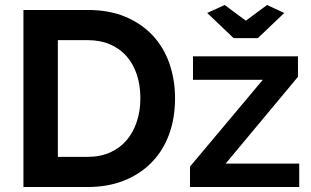

<svg xmlns="http://www.w3.org/2000/svg" viewBox="-20 -750 1249 770"><path d="M881 -730 966 -667 1051 -730 1120 -698 1014 -597H917L811 -698ZM742 -82 1034 -430H754V-524H1175V-442L885 -94H1180V0H742ZM74 0V-710H332Q419 -710 484.5 -682Q550 -654 594 -606Q638 -558 660 -493.5Q682 -429 682 -356Q682 -275 657.5 -209.5Q633 -144 587 -97.5Q541 -51 476.5 -25.5Q412 0 332 0ZM543 -356Q543 -407 529 -450Q515 -493 488 -524Q461 -555 421.5 -572Q382 -589 332 -589H212V-121H332Q383 -121 422.5 -139Q462 -157 488.5 -188.5Q515 -220 529 -263Q543 -306 543 -356Z"/></svg>

Font: IngvarSans
Style: Bold
Weight: 700
Version: Version 3.000